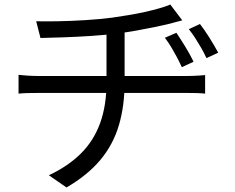

<svg xmlns="http://www.w3.org/2000/svg" viewBox="-20 -776 1040 849"><path d="M760 -631Q777 -606 798.5 -571Q820 -536 836 -503L784 -479Q773 -503 761.5 -524.5Q750 -546 737.5 -567Q725 -588 709 -609ZM864 -670Q883 -646 905 -611Q927 -576 945 -543L893 -519Q882 -543 869.5 -564.5Q857 -586 844 -606.5Q831 -627 815 -647ZM140 -682Q177 -681 235.5 -682Q294 -683 358 -687Q422 -691 476 -698Q510 -703 547 -709Q584 -715 620 -723Q656 -731 685.5 -739.5Q715 -748 733 -756L786 -686Q770 -682 755.5 -678Q741 -674 730 -671Q701 -664 662.5 -656Q624 -648 581.5 -640.5Q539 -633 499 -628Q443 -621 381.5 -617Q320 -613 262 -611Q204 -609 159 -608ZM196 -1Q281 -41 337.5 -97Q394 -153 422.5 -231Q451 -309 451 -412Q451 -412 451 -440.5Q451 -469 451 -520Q451 -571 451 -639L531 -650Q531 -627 531 -596Q531 -565 531 -533Q531 -501 531 -474Q531 -447 531 -430Q531 -413 531 -413Q531 -307 505.5 -221.5Q480 -136 423.5 -68.5Q367 -1 274 53ZM62 -445Q79 -443 103 -441.5Q127 -440 149 -440Q163 -440 202 -440Q241 -440 296.5 -440Q352 -440 415.5 -440Q479 -440 542.5 -440Q606 -440 661 -440Q716 -440 755 -440Q794 -440 808 -440Q819 -440 833.5 -440.5Q848 -441 862 -442Q876 -443 887 -444V-362Q870 -364 849 -364.5Q828 -365 809 -365Q797 -365 758 -365Q719 -365 663.5 -365Q608 -365 544.5 -365Q481 -365 417 -365Q353 -365 297.5 -365Q242 -365 203 -365Q164 -365 151 -365Q127 -365 103.5 -364.5Q80 -364 62 -362Z"/></svg>

Font: Noto Sans HK
Style: Regular
Weight: 400
Designer: Ryoko NISHIZUKA 西塚涼子 (kana, bopomofo & ideographs); Paul D. Hunt (Latin, Greek & Cyrillic); Sandoll Communications 산돌커뮤니
Foundry: Adobe
Version: Version 2.004-H2;hotconv 1.0.118;makeotfexe 2.5.65603